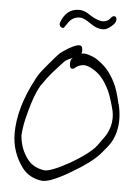

<svg xmlns="http://www.w3.org/2000/svg" viewBox="-55 -852 621 881"><g transform="rotate(5 255.0 -412.0)"><path d="M169 -14Q112 -22 80 -64Q28 -134 28 -220Q28 -338 101 -475Q109 -492 123 -510.5Q137 -529 155 -550L186 -586Q195 -597 204 -604.5Q213 -612 221 -617Q267 -648 289 -648Q304 -648 304 -624Q304 -617 301 -611Q305 -612 308 -612Q311 -612 315 -612Q330 -612 360 -599Q374 -593 397 -574Q435 -544 462 -488Q469 -474 476.5 -450.5Q484 -427 491 -395H492Q501 -358 501 -324Q501 -265 474 -217Q462 -198 429 -160Q389 -116 299 -64Q206 -9 169 -14ZM175 -63Q190 -60 222.5 -73Q255 -86 293 -107.5Q331 -129 363 -153Q395 -177 410 -196Q427 -219 436.5 -232.5Q446 -246 449 -251Q470 -289 470 -328Q470 -352 463 -376Q456 -402 449 -422.5Q442 -443 435 -457Q412 -505 381 -530Q374 -537 350 -550Q331 -559 318 -559Q295 -559 273 -540L270 -539Q269 -539 268 -538.5Q267 -538 265 -538Q253 -538 253 -562Q253 -577 261 -585Q262 -586 263 -586.5Q264 -587 265 -588Q245 -581 233 -573Q229 -571 214.5 -555Q200 -539 174 -510Q166 -501 154 -485Q142 -469 126 -446Q101 -403 80 -323Q70 -288 65.5 -260.5Q61 -233 60 -213Q65 -149 102 -103Q127 -71 175 -63ZM206 -721Q193 -721 190 -737Q190 -739 190.5 -741Q191 -743 192 -746Q202 -775 222.5 -792.5Q243 -810 276 -810Q285 -810 299 -805Q313 -800 331 -787Q365 -767 386 -767Q393 -767 401.5 -770Q410 -773 417 -780Q427 -795 436 -795Q448 -795 448 -779Q448 -769 438.5 -758.5Q429 -748 417 -740Q405 -732 395 -731Q364 -728 331 -752Q299 -775 281 -775Q262 -775 249 -767Q236 -759 228 -747Q211 -721 209 -721Z"/></g></svg>

Font: Square Peg
Style: Regular
Weight: 400
Designer: Robert E. Leuschke
Foundry: Robert E. Leuschke
Version: Version 1.010; ttfautohint (v1.8.4.7-5d5b)